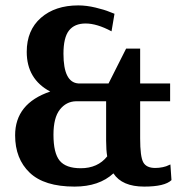

<svg xmlns="http://www.w3.org/2000/svg" viewBox="-20 -680 681 711"><path d="M256 11Q144 11 90 -40.5Q36 -92 36 -179Q36 -297 166 -341Q79 -387 79 -488Q79 -568 131.5 -614Q184 -660 270 -660Q300 -660 333.5 -652Q367 -644 386 -636L404 -629L393 -564Q339 -593 297 -593Q256 -593 235.5 -567Q215 -541 215 -481Q215 -375 270 -371H382L447 -500H499V-371H610V-305H499V-167Q499 -100 510.5 -79Q522 -58 555 -58Q569 -58 583 -61Q597 -64 604 -68L611 -71L615 -13Q590 11 514 11Q432 11 400 -38Q347 11 256 11ZM279 -57Q342 -57 377 -101Q373 -124 373 -159V-305H261Q225 -304 201.5 -274Q178 -244 178 -181Q178 -113 201 -85Q224 -57 279 -57Z"/></svg>

Font: Arsenal
Style: Bold
Weight: 700
Designer: Andrij Shevchenko
Foundry: Stairsfor
Version: Version 2.001;PS 002.001;hotconv 1.0.88;makeotf.lib2.5.64775